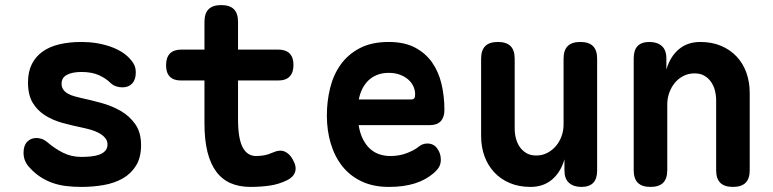

<svg xmlns="http://www.w3.org/2000/svg" viewBox="-20 -725 3040 755"><path d="M300.3 10Q267.5 10 238.8 6.4Q210.1 2.7 185.6 -6.1Q161.1 -14.9 139.3 -29Q117.5 -43.1 98.2 -64Q85.4 -77.1 79 -91.8Q72.6 -106.5 72.6 -124.7Q72.6 -152.3 86.7 -167.3Q100.8 -182.3 123.2 -182.3Q132.8 -182.3 143.6 -179Q154.3 -175.7 164.6 -167.1Q194.5 -141.2 227.5 -124.6Q260.4 -108 300 -108Q317.7 -108 336 -109.7Q354.3 -111.3 369 -116.4Q383.8 -121.4 393.2 -131.2Q402.7 -141 402.7 -157Q402.7 -172 393.2 -182.9Q383.8 -193.9 369 -201.9Q354.3 -210 336 -215.1Q317.7 -220.2 300 -223.9Q262.5 -231.6 225 -241.9Q187.6 -252.3 157.7 -271Q127.8 -289.7 108.9 -320.4Q90.1 -351.2 90.1 -400.4Q90.1 -442.4 105 -472.4Q120 -502.5 147.3 -522Q174.7 -541.6 213.5 -550.8Q252.3 -560 300 -560Q362.2 -560 415.2 -541.3Q468.2 -522.6 496.3 -487.6Q504 -478.7 509 -467.3Q513.9 -455.8 513.9 -439Q513.9 -411.8 499.7 -396.6Q485.5 -381.5 461.3 -381.5Q448.8 -381.5 436.1 -385.7Q423.4 -389.9 413.1 -400.2Q396.8 -416.5 369.3 -429.2Q341.8 -442 300 -442Q282.2 -442 268 -439.2Q253.7 -436.4 243.3 -430.8Q232.8 -425.3 227.5 -416.6Q222.1 -407.9 222.1 -395.8Q222.1 -382.1 229.1 -372.4Q236.1 -362.8 247.4 -356.6Q258.6 -350.3 272.7 -346.4Q286.8 -342.4 300 -339.4Q338 -331.4 379.5 -319.9Q420.9 -308.4 455.4 -288.4Q489.8 -268.4 512.3 -236.2Q534.7 -204 534.7 -154.6Q534.7 -105.7 515 -73.8Q495.2 -41.9 462.8 -23.4Q430.3 -4.9 388 2.6Q345.7 10 300.3 10Z M1074.1 -530Q1103.9 -530 1119 -514.7Q1134 -499.4 1134 -469.6Q1134 -439.8 1119 -424.1Q1103.9 -408.5 1074.1 -408.5H691.5Q662.4 -408.5 647.7 -423.8Q633 -439.1 633 -468.2Q633 -498.7 648 -514.3Q663.1 -530 693.6 -530ZM1050.5 -124.3Q1078.9 -137.4 1098.6 -129.5Q1118.3 -121.5 1131.4 -97.6Q1146.9 -70.6 1140.7 -49.9Q1134.4 -29.2 1110.5 -17.1Q1077 -0.4 1040.9 4.8Q1004.9 10 965 10Q921.3 10 887.6 -4.4Q853.9 -18.8 830.8 -49.5Q807.7 -80.2 795.8 -127.5Q784 -174.8 784 -239.9V-639Q784 -672.5 800.2 -688.7Q816.5 -705 850 -705Q883.5 -705 899.8 -688.7Q916 -672.5 916 -639V-256.2Q916 -180.7 934 -146.1Q952 -111.5 987 -111.5Q1002.8 -111.5 1018.3 -114.2Q1033.8 -116.8 1050.5 -124.3Z M1660.4 -160.7Q1685 -160.7 1699.3 -141.3Q1713.5 -121.8 1713.5 -97.1Q1713.5 -83.2 1708 -71.2Q1702.4 -59.2 1684.8 -43.7Q1669.5 -30.8 1651.5 -20.8Q1633.5 -10.9 1611.6 -3.9Q1589.7 3 1564.4 6.5Q1539.1 10 1509.2 10Q1448.4 10 1402.9 -11.3Q1357.4 -32.5 1326.9 -70.4Q1296.5 -108.3 1280.9 -159.8Q1265.3 -211.2 1265.3 -270.6Q1265.3 -326.2 1278.1 -378.7Q1291 -431.2 1319.9 -471.4Q1348.8 -511.6 1395.2 -535.8Q1441.7 -560 1508.5 -560Q1569.9 -560 1611.7 -538.1Q1653.4 -516.2 1679.3 -479.2Q1705.2 -442.2 1716.4 -393.7Q1727.6 -345.3 1727.6 -292.6Q1727.6 -264.1 1713.2 -248.5Q1698.8 -233 1670.8 -233H1390.2Q1395.6 -200 1407.6 -176.9Q1419.5 -153.7 1436 -139.1Q1452.5 -124.5 1472.7 -118Q1492.9 -111.5 1515.1 -111.5Q1551 -111.5 1580.3 -123.1Q1609.6 -134.6 1623.2 -145.9Q1632.6 -153.6 1641.4 -157.2Q1650.3 -160.7 1660.4 -160.7ZM1599.2 -334Q1604.9 -334 1608.6 -337.9Q1612.4 -341.8 1612.4 -353.7Q1612.4 -369.8 1605.8 -384.8Q1599.2 -399.9 1585.8 -411.8Q1572.4 -423.8 1553 -431.1Q1533.7 -438.5 1508.5 -438.5Q1483.8 -438.5 1464.2 -431Q1444.6 -423.5 1429.9 -409.8Q1415.2 -396.1 1405.4 -377Q1395.6 -357.9 1390.9 -334Z M2196.1 -494Q2196.1 -527.5 2212.3 -543.7Q2228.6 -560 2262.1 -560Q2295.6 -560 2311.9 -543.7Q2328.1 -527.5 2328.1 -494V-54.6Q2328.1 -21.8 2312.6 -5.9Q2297 10 2266.3 10Q2235.6 10 2217.6 -5.9Q2199.6 -21.8 2199.6 -54.6V-98.2Q2184.2 -46.7 2150.2 -18.4Q2116.2 10 2066.1 10Q2020.5 10 1984.5 -5.3Q1948.6 -20.5 1923.4 -47.6Q1898.2 -74.7 1885 -111.1Q1871.9 -147.5 1871.9 -190.5V-494Q1871.9 -527.5 1888.1 -543.7Q1904.4 -560 1937.9 -560Q1971.4 -560 1987.7 -543.7Q2003.9 -527.5 2003.9 -494V-219.3Q2003.9 -199.6 2008.8 -180.7Q2013.7 -161.7 2024.1 -146.9Q2034.4 -132 2050.2 -122.8Q2066 -113.5 2088.8 -113.5Q2113 -113.5 2133 -124.3Q2153.1 -135 2167 -151.9Q2180.9 -168.7 2188.5 -190.4Q2196.1 -212.1 2196.1 -234.7Z M2603.9 -56Q2603.9 -22.5 2587.7 -6.3Q2571.4 10 2537.9 10Q2504.4 10 2488.1 -6.3Q2471.9 -22.5 2471.9 -56V-495.4Q2471.9 -528.2 2487.4 -544.1Q2503 -560 2533.7 -560Q2564.4 -560 2582.4 -544.1Q2600.4 -528.2 2600.4 -495.4V-451.8Q2615.8 -503.3 2649.8 -531.6Q2683.8 -560 2733.9 -560Q2779.5 -560 2815.5 -544.7Q2851.4 -529.5 2876.6 -502.7Q2901.8 -476 2915 -439.2Q2928.1 -402.5 2928.1 -359.5V-56Q2928.1 -22.5 2911.9 -6.3Q2895.6 10 2862.1 10Q2828.6 10 2812.3 -6.3Q2796.1 -22.5 2796.1 -56V-330.7Q2796.1 -350.4 2791.2 -369.3Q2786.3 -388.3 2775.9 -403.1Q2765.6 -418 2749.8 -427.2Q2734 -436.5 2711.2 -436.5Q2687 -436.5 2667 -426.1Q2646.9 -415.7 2633 -398.5Q2619.1 -381.3 2611.5 -359.6Q2603.9 -337.9 2603.9 -315.3Z"/></svg>

Font: Maple Mono
Style: Regular
Weight: 400
Monospace: yes
Designer: subframe7536
Version: Version 7.300